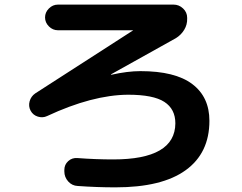

<svg xmlns="http://www.w3.org/2000/svg" viewBox="-20 -763 1040 826"><path d="M182.6 -263.7Q164.1 -254.9 143.1 -261.2Q122.1 -267.6 111.8 -286.6Q101.6 -305.7 107.4 -327.1Q113.3 -348.6 131.8 -361.3L551.8 -631.8L552.7 -632.8H551.8H229.5Q207 -632.8 190.4 -649.4Q173.8 -666 173.8 -688Q173.8 -710 190.4 -726.6Q207 -743.2 229.5 -743.2H726.6Q750 -743.2 767.6 -726.6Q785.2 -710 785.2 -686.5V-683.6Q786.1 -657.2 772.5 -634.8Q758.8 -612.3 736.3 -598.6L458 -443.4L457 -442.4Q458 -441.4 459 -441.4Q529.3 -457 584 -457Q733.4 -457 807.1 -401.4Q880.9 -345.7 880.9 -243.2Q880.9 -104.5 778.8 -30.8Q676.8 43 476.6 43Q396.5 43 314.5 37.1Q290 36.1 273.4 17.6Q256.8 -1 256.8 -25.4V-32.2Q256.8 -54.7 273.4 -69.8Q290 -85 313.5 -83Q391.6 -77.1 466.8 -77.1Q733.4 -77.1 734.4 -232.4Q734.4 -293.9 687 -324.7Q639.6 -355.5 531.2 -355.5Q377 -354.5 182.6 -263.7Z"/></svg>

Font: Rounded Mgen+ 1m bold
Style: Bold
Weight: 700
Designer: [Source Han Sans]
Ryoko NISHIZUKA  (kana & ideographs); Paul D. Hunt (Latin, Greek & Cyrillic); Wenlong ZHANG  (bopomofo
Version: Version 1.059.20150602